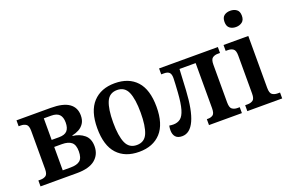

<svg xmlns="http://www.w3.org/2000/svg" viewBox="-98 -1109 2200 1464"><g transform="rotate(-20 1002.5 -377.0)"><path d="M23 0V-48H41Q66 -48 83.5 -59.5Q101 -71 101 -113V-422Q101 -464 83.5 -476Q66 -488 41 -488H23V-536H300Q401 -536 449 -502Q497 -468 497 -404Q497 -365 480.5 -340Q464 -315 438.5 -301.5Q413 -288 384 -282V-278Q439 -272 477 -240.5Q515 -209 515 -147Q515 -80 466.5 -40Q418 0 319 0ZM224 -304H284Q330 -304 350 -326Q370 -348 370 -393Q370 -436 349.5 -457.5Q329 -479 284 -479H224ZM224 -57H288Q340 -57 364.5 -77.5Q389 -98 389 -152Q389 -205 363 -226Q337 -247 287 -247H224Z M822 10Q708 10 644.5 -59Q581 -128 581 -268Q581 -407 645.5 -476.5Q710 -546 822 -546Q936 -546 999 -477Q1062 -408 1062 -268Q1062 -129 998.5 -59.5Q935 10 822 10ZM822 -45Q885 -45 909 -102Q933 -159 933 -268Q933 -377 908.5 -434Q884 -491 822 -491Q759 -491 734.5 -434Q710 -377 710 -268Q710 -159 735 -102Q760 -45 822 -45Z M1170 10Q1134 10 1117 -9.5Q1100 -29 1100 -63Q1100 -81 1104 -100Q1121 -97 1137 -97Q1171 -97 1194.5 -115Q1218 -133 1232 -180.5Q1246 -228 1252 -315Q1254 -346 1256 -381Q1258 -416 1258 -430Q1258 -462 1245 -475Q1232 -488 1203 -488H1180V-536H1657V-488H1638Q1614 -488 1596.5 -476Q1579 -464 1579 -421V-115Q1579 -72 1596.5 -60Q1614 -48 1638 -48H1657V0H1390V-48H1401Q1424 -48 1440 -59.5Q1456 -71 1456 -114V-479H1325L1316 -308Q1298 10 1170 10Z M1840 -632Q1810 -632 1790 -647.5Q1770 -663 1770 -698Q1770 -734 1790 -749Q1810 -764 1840 -764Q1869 -764 1890 -749Q1911 -734 1911 -698Q1911 -663 1890 -647.5Q1869 -632 1840 -632ZM1701 0V-48H1721Q1746 -48 1763.5 -59.5Q1781 -71 1781 -113V-422Q1781 -464 1763.5 -476Q1746 -488 1721 -488H1703V-536H1904V-115Q1904 -72 1921.5 -60Q1939 -48 1964 -48H1984V0Z"/></g></svg>

Font: Noto Serif SemiCondensed SemiBold
Style: Regular
Weight: 600
Width: 4
Designer: Monotype Design Team
Foundry: Monotype Imaging Inc.
Version: Version 2.013; ttfautohint (v1.8.4.7-5d5b)